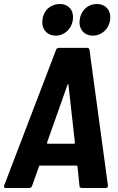

<svg xmlns="http://www.w3.org/2000/svg" viewBox="-28 -939 587 959"><path d="M251 -761C294 -761 330 -795 336 -840C342 -887 315 -919 270 -919C225 -919 189 -887 184 -840C178 -795 206 -761 251 -761ZM436 -761C480 -761 517 -795 522 -840C528 -887 500 -919 455 -919C411 -919 376 -887 370 -840C364 -795 391 -761 436 -761ZM381 0H500C507 0 512 -4 511 -13L419 -690C418 -697 414 -700 407 -700H266C260 -700 254 -697 252 -690L-7 -13C-10 -4 -7 0 1 0H118C125 0 129 -3 132 -10L167 -108C168 -111 169 -112 172 -112H354C357 -112 358 -111 359 -108L369 -10C370 -3 374 0 381 0ZM207 -227 309 -515C310 -520 314 -520 314 -515L346 -227C347 -223 343 -221 340 -221H211C209 -221 206 -223 207 -227Z"/></svg>

Font: Barlow Semi Condensed
Style: Bold Italic
Weight: 700
Width: 4
Italic angle: -7°
Designer: Jeremy Tribby
Foundry: Tribby Type
Version: Version 1.422;hotconv 1.0.109;makeotfexe 2.5.65596